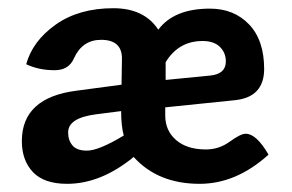

<svg xmlns="http://www.w3.org/2000/svg" viewBox="-20 -446 719 472"><path d="M470.7 5.9Q368.2 5.9 308.6 -60.1Q228 5.9 145 5.9Q88.4 5.9 61 -22.9Q33.7 -51.8 33.7 -99.1Q33.7 -206.1 168.5 -223.1L278.8 -237.8L279.8 -302.2Q279.8 -348.1 228.5 -348.1Q182.1 -348.1 161.6 -302.2Q148.9 -273.4 114.3 -273.4Q75.2 -273.4 44.4 -288.1Q60.1 -345.2 116.9 -385.5Q173.8 -425.8 258.8 -425.8Q334.5 -425.8 369.1 -373Q407.7 -424.8 496.1 -424.8Q555.2 -424.8 592.3 -386Q629.4 -347.2 629.4 -275.9Q628.9 -207 557.6 -199.7L386.2 -182.1V-162.1Q386.2 -125 412.8 -101.8Q439.5 -78.6 486.3 -78.6Q518.6 -78.6 544.9 -97.9Q571.3 -117.2 584 -117.2Q610.4 -117.2 640.1 -65.9Q561 5.9 470.7 5.9ZM387.2 -249.5 497.1 -260.3Q535.2 -264.2 535.2 -294.9Q535.2 -316.4 520.5 -330.8Q505.9 -345.2 478 -345.2Q418.9 -345.2 387.2 -293ZM193.8 -75.7Q222.7 -75.7 284.2 -112.8Q277.8 -136.7 277.8 -172.9L216.3 -165Q147.5 -156.2 147.5 -120.6Q147.5 -101.1 158.2 -88.4Q168.9 -75.7 193.8 -75.7Z"/></svg>

Font: Bainsley
Style: Bold
Weight: 700
Designer: Paul James MIller
Foundry: High-Logic / Made with FontCreator
Version: Version 1.411;March 28, 2021;FontCreator 13.0.0.2683 64-bit